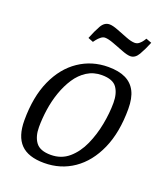

<svg xmlns="http://www.w3.org/2000/svg" viewBox="-130 -775 754 874"><g transform="rotate(20 247.5 -338.5)"><path d="M185 9Q108 9 71.5 -28.5Q35 -66 35 -143Q35 -257 71 -337Q107 -417 170 -459.5Q233 -502 312 -502Q363 -502 396 -486Q429 -470 445.5 -437.5Q462 -405 462 -353Q462 -239 426 -158Q390 -77 327.5 -34Q265 9 185 9ZM201 -36Q252 -36 288 -67Q324 -98 346 -147Q368 -196 378.5 -251.5Q389 -307 389 -356Q389 -402 369.5 -429.5Q350 -457 297 -457Q257 -457 225.5 -437Q194 -417 172 -383.5Q150 -350 135.5 -308.5Q121 -267 114.5 -222.5Q108 -178 108 -137Q108 -91 128.5 -63.5Q149 -36 201 -36ZM388 -582Q373 -582 347 -592Q321 -602 294.5 -612Q268 -622 252 -622Q242 -622 232 -614Q222 -606 215 -597Q208 -588 206 -585L181 -595Q196 -633 211 -659.5Q226 -686 251 -686Q266 -686 292 -676Q318 -666 343.5 -656Q369 -646 386 -646Q398 -646 407.5 -654Q417 -662 423 -671Q429 -680 430 -682L457 -672Q442 -635 426.5 -608.5Q411 -582 388 -582Z"/></g></svg>

Font: Manuale Light
Style: Italic
Weight: 300
Italic angle: -11°
Version: Version 1.002